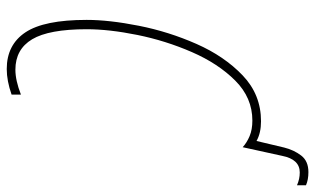

<svg xmlns="http://www.w3.org/2000/svg" viewBox="-198 -704 912 555"><g transform="rotate(90 257.5 -426.0)"><path d="M179 10Q213 10 253 -4V-31Q212 -15 181 -15Q122 -15 93 -63.5Q64 -112 64 -221Q64 -286 80.5 -367.5Q97 -449 130 -525Q163 -601 212.5 -650.5Q262 -700 328 -700Q354 -700 373 -692Q392 -684 405 -672L430 -786Q440 -837 478 -837Q497 -837 515 -829V-855Q499 -862 477 -862Q445 -862 429 -841Q413 -820 406 -792L387 -712Q364 -725 330 -725Q253 -725 197.5 -672Q142 -619 106.5 -538.5Q71 -458 54 -372Q37 -286 37 -221Q37 -98 73 -44Q109 10 179 10Z"/></g></svg>

Font: Noto Sans Display Condensed Thin
Style: Italic
Weight: 250
Width: 3
Italic angle: -12°
Designer: Monotype Design Team
Foundry: Monotype Imaging Inc.
Version: Version 1.900